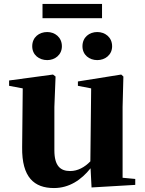

<svg xmlns="http://www.w3.org/2000/svg" viewBox="-20 -934 731 971"><path d="M219 -630C257 -630 293 -656 293 -700C293 -746 257 -772 219 -772C178 -772 143 -746 143 -700C143 -656 178 -630 219 -630ZM472 -630C511 -630 547 -656 547 -700C547 -746 511 -772 472 -772C432 -772 397 -746 397 -700C397 -656 432 -630 472 -630ZM195 -842H496V-914H195ZM443 14 664 1V-29L600 -35V-393L604 -547L593 -557L374 -522V-500L441 -487L437 -118C408 -88 373 -69 335 -69C286 -69 255 -94 255 -174V-393L261 -547L248 -557L26 -527V-500L95 -487L92 -189C90 -37 153 17 253 17C330 17 391 -24 438 -83Z"/></svg>

Font: Noto Serif SC Black
Style: Regular
Weight: 900
Designer: Ryoko NISHIZUKA 西塚涼子 (kana & ideographs); Frank Grießhammer (Latin, Greek & Cyrillic); Wenlong ZHANG 张文龙 (bopomofo); San
Foundry: Adobe
Version: Version 2.001;hotconv 1.1.0;makeotfexe 2.6.0